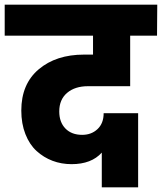

<svg xmlns="http://www.w3.org/2000/svg" viewBox="-37 -760 686 813"><path d="M-17.1 -608.9V-740.2H628.9L627.9 -608.9H514.2V-395H335.9Q280.3 -395 247.1 -366.7Q213.9 -338.4 213.9 -288.1Q213.9 -242.7 240 -215.8Q266.1 -189 311 -189Q350.1 -189 376 -213.4Q401.9 -237.8 401.9 -280.8H547.9V33.2H394V-113.8Q350.1 -64.9 266.1 -64.9Q223.1 -64.9 185.5 -79.1Q147.9 -93.3 117.9 -120.6Q87.9 -147.9 70.6 -192.1Q53.2 -236.3 53.2 -292Q53.2 -404.3 127 -466.6Q200.7 -528.8 318.8 -528.8H356.9V-608.9Z"/></svg>

Font: SVN-Poppins
Style: Bold
Weight: 700
Designer: Ninad Kale (Devanagari), Jonny Pinhorn (Latin)
Foundry: Indian Type Foundry
Version: Version 3.200;PS 1.000;hotconv 16.6.54;makeotf.lib2.5.65590